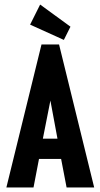

<svg xmlns="http://www.w3.org/2000/svg" viewBox="-20 -822 440 842"><path d="M272 0 248 -125H151L127 0H8L162 -627H239L393 0ZM201 -381 168 -214H232ZM260 -647 112 -714 156 -802 289 -705Z"/></svg>

Font: Inconsolata Condensed Black
Style: Regular
Weight: 900
Width: 3
Monospace: yes
Designer: Raph Levien, Cyreal, Brenton Simpson
Foundry: Raph Levien, Cyreal, Google
Version: Version 3.001; ttfautohint (v1.8.2.53-6de2)